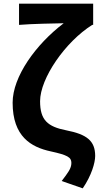

<svg xmlns="http://www.w3.org/2000/svg" viewBox="-20 -818 555 1049"><path d="M432 211C480 141 500 71 500 34C500 -49 454 -84 342 -106C240 -126 199 -162 199 -265C199 -390 337 -590 484 -682H489V-798H84V-682C154 -688 277 -690 328 -691C175 -575 49 -399 49 -257C49 -72 150 -14 257 9C348 29 370 41 370 72C370 103 351 126 317 171Z"/></svg>

Font: Noto Sans Mono CJK HK
Style: Bold
Weight: 700
Designer: Ryoko NISHIZUKA 西塚涼子 (kana, bopomofo & ideographs); Paul D. Hunt (Latin, Greek & Cyrillic); Sandoll Communications 산돌커뮤니
Foundry: Adobe
Version: Version 2.004;hotconv 1.0.118;makeotfexe 2.5.65603